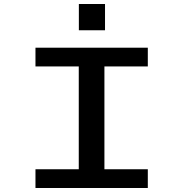

<svg xmlns="http://www.w3.org/2000/svg" viewBox="-20 -938 915 958"><path d="M157 0V-93.5H373V-606.5H157V-700H717.5V-606.5H501V-93.5H717.5V0ZM373.5 -918H504V-787H373.5Z"/></svg>

Font: Trispace SemiExpanded Medium
Style: Regular
Weight: 500
Width: 6
Designer: Tyler Finck
Foundry: Etcetera Type Company
Version: Version 1.210; ttfautohint (v1.8.3)